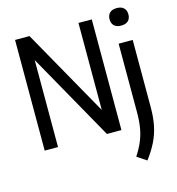

<svg xmlns="http://www.w3.org/2000/svg" viewBox="-139 -888 1141 1240"><g transform="rotate(-15 431.0 -268.0)"><path d="M68 0V-740H164.5L492 -158.5V-740H581V0H484L157 -581.5V0ZM692.5 233 629 191Q658 146.5 675.2 105.5Q692.5 64.5 700.2 18.8Q708 -27 708 -85.5V-543.5H802V-91.5Q802 -25.5 791 28.5Q780 82.5 756 131.5Q732 180.5 692.5 233ZM755 -652Q724 -652 708 -667.5Q692 -683 692 -710.5Q692 -737.5 708 -753.2Q724 -769 755 -769Q786 -769 802 -753.2Q818 -737.5 818 -710.5Q818 -683 802 -667.5Q786 -652 755 -652Z"/></g></svg>

Font: Encode Sans Condensed Medium
Style: Regular
Weight: 500
Width: 3
Designer: Multiple Designers
Foundry: Impallari Type
Version: Version 3.000; ttfautohint (v1.8.3) -l 8 -r 50 -G 200 -x 14 